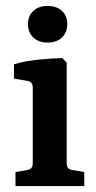

<svg xmlns="http://www.w3.org/2000/svg" viewBox="-20 -625 324 645"><path d="M204 -76Q204 -57 222 -54L263 -47V0H32V-47L72 -54Q90 -57 90 -76V-331Q90 -350 73 -353L27 -361V-409Q64 -420 108 -424.5Q152 -429 189 -430L204 -415ZM206 -544Q206 -516 188 -499Q170 -482 140 -482Q110 -482 92 -499Q74 -516 74 -544Q74 -572 92 -588.5Q110 -605 140 -605Q170 -605 188 -588.5Q206 -572 206 -544Z"/></svg>

Font: Rasa SemiBold
Style: Regular
Weight: 600
Designer: Anna Giedrys (Yrsa+Rasa design), David Brezina (Yrsa art-direction, Rasa art-direction, design)
Foundry: Rosetta Type Foundry
Version: Version 2.004